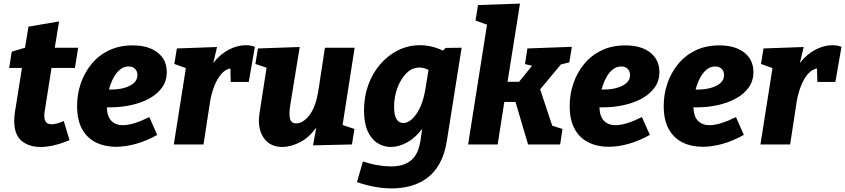

<svg xmlns="http://www.w3.org/2000/svg" viewBox="-20 -802 4692 1066"><path d="M366 -24Q276 14 205 14Q140 14 99.5 -20.5Q59 -55 59 -129Q59 -150 62 -174L102 -425H31L45 -515L119 -537L138 -654L308 -683L284 -537H414L396 -425H266L228 -183Q227 -179 226.5 -172.5Q226 -166 226 -159Q226 -134 236.5 -123Q247 -112 266 -112Q280 -112 297 -116.5Q314 -121 334 -130Z M624 13Q562 13 513 -11Q464 -35 436 -85Q408 -135 408 -214Q408 -279 428.5 -339Q449 -399 488.5 -447Q528 -495 585.5 -522.5Q643 -550 716 -550Q805 -550 855.5 -510Q906 -470 906 -402Q906 -353 880 -316.5Q854 -280 809.5 -255.5Q765 -231 708.5 -218.5Q652 -206 591 -206Q582 -206 573 -206Q575 -154 599 -130.5Q623 -107 662 -107Q692 -107 729.5 -119Q767 -131 809 -152L853 -53Q794 -20 735.5 -3.5Q677 13 624 13ZM693 -433Q667 -433 645.5 -415Q624 -397 609 -368Q594 -339 585 -305Q592 -305 602 -305Q637 -305 669.5 -314Q702 -323 722.5 -340.5Q743 -358 743 -385Q743 -406 730 -419.5Q717 -433 693 -433Z M945 0 1012 -424 948 -447 962 -533 1185 -541 1164 -452Q1202 -501 1250 -526Q1298 -551 1344 -551Q1373 -551 1395 -542L1361 -347H1261L1259 -422Q1231 -417 1208.5 -391Q1186 -365 1170 -324.5Q1154 -284 1146 -236L1110 0Z M1549 14Q1477 14 1442.5 -39Q1408 -92 1421 -174L1460 -426L1398 -447L1412 -533L1644 -541L1591 -215Q1584 -174 1589.5 -145.5Q1595 -117 1625 -117Q1662 -117 1697.5 -162Q1733 -207 1748 -301L1784 -537H1949L1882 -108L1948 -86L1934 0L1718 5L1736 -94Q1697 -39 1647 -13Q1597 13 1549 14Z M2157 244Q2104 244 2054 234Q2004 224 1962 209L1995 94Q2035 108 2076 115Q2117 122 2150 122Q2200 122 2231 107.5Q2262 93 2279 71Q2296 49 2303.5 25Q2311 1 2314 -18L2324 -87Q2287 -37 2240.5 -11.5Q2194 14 2150 14Q2110 14 2076 -7.5Q2042 -29 2021.5 -73.5Q2001 -118 2001 -190Q2001 -265 2024.5 -330Q2048 -395 2090.5 -444.5Q2133 -494 2189.5 -522.5Q2246 -551 2312 -551Q2344 -551 2376 -543.5Q2408 -536 2440 -521L2454 -536L2543 -537L2461 -20Q2449 56 2419.5 107.5Q2390 159 2348.5 188.5Q2307 218 2258 231Q2209 244 2157 244ZM2219 -119Q2256 -119 2291.5 -169Q2327 -219 2342 -308L2359 -414Q2334 -427 2309 -427Q2268 -427 2236.5 -395.5Q2205 -364 2186.5 -314Q2168 -264 2168 -209Q2168 -163 2181.5 -141Q2195 -119 2219 -119Z M2579 0 2684 -665 2620 -688 2634 -774 2867 -782 2798 -348H2862L2934 -437L2895 -446L2908 -533L3155 -542L3141 -456L3094 -444L2979 -306L3046 -104L3103 -86L3090 0H2912L2842 -236H2780L2743 0Z M3359 13Q3297 13 3248 -11Q3199 -35 3171 -85Q3143 -135 3143 -214Q3143 -279 3163.5 -339Q3184 -399 3223.5 -447Q3263 -495 3320.5 -522.5Q3378 -550 3451 -550Q3540 -550 3590.5 -510Q3641 -470 3641 -402Q3641 -353 3615 -316.5Q3589 -280 3544.5 -255.5Q3500 -231 3443.5 -218.5Q3387 -206 3326 -206Q3317 -206 3308 -206Q3310 -154 3334 -130.5Q3358 -107 3397 -107Q3427 -107 3464.5 -119Q3502 -131 3544 -152L3588 -53Q3529 -20 3470.5 -3.5Q3412 13 3359 13ZM3428 -433Q3402 -433 3380.5 -415Q3359 -397 3344 -368Q3329 -339 3320 -305Q3327 -305 3337 -305Q3372 -305 3404.5 -314Q3437 -323 3457.5 -340.5Q3478 -358 3478 -385Q3478 -406 3465 -419.5Q3452 -433 3428 -433Z M3881 13Q3819 13 3770 -11Q3721 -35 3693 -85Q3665 -135 3665 -214Q3665 -279 3685.5 -339Q3706 -399 3745.5 -447Q3785 -495 3842.5 -522.5Q3900 -550 3973 -550Q4062 -550 4112.5 -510Q4163 -470 4163 -402Q4163 -353 4137 -316.5Q4111 -280 4066.5 -255.5Q4022 -231 3965.5 -218.5Q3909 -206 3848 -206Q3839 -206 3830 -206Q3832 -154 3856 -130.5Q3880 -107 3919 -107Q3949 -107 3986.5 -119Q4024 -131 4066 -152L4110 -53Q4051 -20 3992.5 -3.5Q3934 13 3881 13ZM3950 -433Q3924 -433 3902.5 -415Q3881 -397 3866 -368Q3851 -339 3842 -305Q3849 -305 3859 -305Q3894 -305 3926.5 -314Q3959 -323 3979.5 -340.5Q4000 -358 4000 -385Q4000 -406 3987 -419.5Q3974 -433 3950 -433Z M4202 0 4269 -424 4205 -447 4219 -533 4442 -541 4421 -452Q4459 -501 4507 -526Q4555 -551 4601 -551Q4630 -551 4652 -542L4618 -347H4518L4516 -422Q4488 -417 4465.5 -391Q4443 -365 4427 -324.5Q4411 -284 4403 -236L4367 0Z"/></svg>

Font: Bitter ExtraBold
Style: Italic
Weight: 800
Italic angle: -9°
Designer: Sol Matas, and Bitter project Authors
Foundry: Sol Matas
Version: Version 2.001